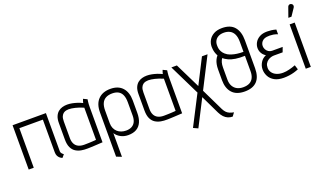

<svg xmlns="http://www.w3.org/2000/svg" viewBox="-85 -1266 3439 2035"><g transform="rotate(-20 1635.0 -248.5)"><path d="M414 -69V-500H38V0H95V-446H360V-78Q360 -53 368.5 -36.5Q377 -20 388.5 -10.5Q400 -1 408.5 2.5Q417 6 417 6L444 -26Q432 -34 423 -45Q414 -56 414 -69Z M879 -487 835 -508Q829 -495 825.5 -480Q822 -465 822 -465Q796 -478 767.5 -487.5Q739 -497 710.5 -502.5Q682 -508 655 -508Q627 -508 600.5 -500.5Q574 -493 553 -475.5Q532 -458 519.5 -428.5Q507 -399 507 -354V-169Q507 -113 523.5 -78Q540 -43 568.5 -25Q597 -7 631.5 -1Q666 5 702 4Q715 4 736.5 3Q758 2 781.5 1Q805 0 826 -1.5Q847 -3 860 -3.5Q873 -4 872 -4V-400Q872 -437 875.5 -462Q879 -487 879 -487ZM562 -163V-351Q562 -388 571.5 -409Q581 -430 595.5 -440Q610 -450 625.5 -453Q641 -456 653 -456Q668 -456 686 -453.5Q704 -451 724.5 -446Q745 -441 768 -433.5Q791 -426 816 -415V-52Q816 -52 805 -51Q794 -50 775.5 -49Q757 -48 733 -47Q709 -46 682 -46Q643 -46 616 -59.5Q589 -73 575.5 -99.5Q562 -126 562 -163Z M1325 -171V-311Q1325 -403 1278 -455.5Q1231 -508 1142 -508Q1054 -508 1004.5 -457Q955 -406 955 -311V188L1013 211V-56Q1022 -41 1036.5 -27.5Q1051 -14 1069.5 -3.5Q1088 7 1110 12.5Q1132 18 1156 18Q1212 18 1249.5 -3.5Q1287 -25 1306 -67.5Q1325 -110 1325 -171ZM1269 -311V-163Q1269 -120 1255.5 -92Q1242 -64 1215.5 -49.5Q1189 -35 1151 -35Q1123 -35 1098 -43.5Q1073 -52 1054 -69Q1035 -86 1024 -111Q1013 -136 1013 -168V-311Q1013 -360 1027.5 -392Q1042 -424 1071.5 -440Q1101 -456 1145 -456Q1187 -456 1214.5 -440Q1242 -424 1255.5 -392Q1269 -360 1269 -311Z M1777 -487 1733 -508Q1727 -495 1723.5 -480Q1720 -465 1720 -465Q1694 -478 1665.5 -487.5Q1637 -497 1608.5 -502.5Q1580 -508 1553 -508Q1525 -508 1498.5 -500.5Q1472 -493 1451 -475.5Q1430 -458 1417.5 -428.5Q1405 -399 1405 -354V-169Q1405 -113 1421.5 -78Q1438 -43 1466.5 -25Q1495 -7 1529.5 -1Q1564 5 1600 4Q1613 4 1634.5 3Q1656 2 1679.5 1Q1703 0 1724 -1.5Q1745 -3 1758 -3.5Q1771 -4 1770 -4V-400Q1770 -437 1773.5 -462Q1777 -487 1777 -487ZM1460 -163V-351Q1460 -388 1469.5 -409Q1479 -430 1493.5 -440Q1508 -450 1523.5 -453Q1539 -456 1551 -456Q1566 -456 1584 -453.5Q1602 -451 1622.5 -446Q1643 -441 1666 -433.5Q1689 -426 1714 -415V-52Q1714 -52 1703 -51Q1692 -50 1673.5 -49Q1655 -48 1631 -47Q1607 -46 1580 -46Q1541 -46 1514 -59.5Q1487 -73 1473.5 -99.5Q1460 -126 1460 -163Z M2181 97 2060 -153 2237 -500H2174L2030 -217L1891 -500H1829L1998 -155L1825 181L1877 205L2029 -92L2130 118Q2146 150 2166 171Q2186 192 2210.5 202Q2235 212 2262 212L2290 174Q2263 169 2243 160.5Q2223 152 2208 136.5Q2193 121 2181 97Z M2475 -709Q2419 -709 2381 -688Q2343 -667 2324 -633Q2305 -599 2305 -559Q2305 -547 2307 -529.5Q2309 -512 2315 -492.5Q2321 -473 2332 -453Q2317 -436 2307 -414.5Q2297 -393 2292 -367Q2287 -341 2287 -311V-189Q2287 -98 2334 -46Q2381 6 2475 6Q2567 6 2613.5 -43Q2660 -92 2660 -189V-505Q2660 -600 2615 -654.5Q2570 -709 2475 -709ZM2604 -506V-394Q2564 -394 2532 -398.5Q2500 -403 2475.5 -411Q2451 -419 2433 -429Q2406 -446 2391.5 -465Q2377 -484 2371 -503Q2365 -522 2364.5 -536.5Q2364 -551 2364 -557Q2364 -584 2376.5 -606.5Q2389 -629 2414 -642.5Q2439 -656 2476 -656Q2514 -656 2543 -641Q2572 -626 2588 -593Q2604 -560 2604 -506ZM2475 -42Q2436 -42 2406.5 -57Q2377 -72 2360 -102Q2343 -132 2343 -176V-311Q2343 -343 2349.5 -367Q2356 -391 2369 -409Q2390 -391 2422 -376Q2454 -361 2499 -354Q2544 -347 2604 -349V-176Q2604 -132 2589.5 -102Q2575 -72 2546.5 -57Q2518 -42 2475 -42Z M3012 -444V-497Q2984 -505 2959 -508Q2934 -511 2912 -511Q2859 -511 2824.5 -491Q2790 -471 2773.5 -441Q2757 -411 2757 -379Q2757 -358 2764.5 -338.5Q2772 -319 2785 -304Q2798 -289 2815 -279Q2775 -263 2752.5 -226.5Q2730 -190 2730 -149Q2730 -108 2749.5 -71Q2769 -34 2809.5 -11.5Q2850 11 2913 11Q2942 11 2972.5 7Q3003 3 3031 -5Q3059 -13 3082 -23L3066 -74Q3048 -67 3030 -61.5Q3012 -56 2994 -51.5Q2976 -47 2958 -44.5Q2940 -42 2923 -42Q2882 -42 2851 -55.5Q2820 -69 2803 -93Q2786 -117 2786 -146Q2786 -175 2797 -194Q2808 -213 2825 -225Q2842 -237 2860.5 -242Q2879 -247 2894 -247H2992L3012 -301H2893Q2871 -301 2853.5 -312.5Q2836 -324 2826 -342.5Q2816 -361 2816 -382Q2816 -400 2824 -416Q2832 -432 2848.5 -444Q2865 -456 2890 -459Q2906 -461 2923.5 -461Q2941 -461 2963 -457.5Q2985 -454 3012 -444Z M3262 -649Q3268 -657 3269.5 -666Q3271 -675 3267.5 -683Q3264 -691 3255 -696Q3246 -701 3237 -700Q3228 -699 3221.5 -693Q3215 -687 3212 -677L3174 -570H3209ZM3163 0H3220V-500H3163Z"/></g></svg>

Font: Advent Pro
Style: Regular
Weight: 400
Designer: VivaRado, Andreas Kalpakidis
Foundry: VivaRado, Andreas Kalpakidis
Version: Version 3.000